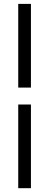

<svg xmlns="http://www.w3.org/2000/svg" viewBox="-20 -821 256 997"><path d="M140.6 -366.2H74.7V-800.8H140.6ZM74.7 -278.3H140.6V156.2H74.7Z"/></svg>

Font: Giphurs Light
Style: Regular
Weight: 300
Version: Version 0.920; ttfautohint (v1.8.4.7-5d5b)